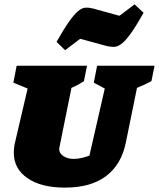

<svg xmlns="http://www.w3.org/2000/svg" viewBox="-20 -844 725 876"><path d="M276 12Q168 12 105.5 -31Q43 -74 43 -147Q43 -158 44.5 -170Q46 -182 46 -183L106 -440L41 -467L56 -544H377L363 -474Q348 -464 336 -457.5Q324 -451 306 -443L251 -171Q250 -167 250 -167Q250 -167 250 -164Q250 -145 269 -132Q288 -119 316 -119Q336 -119 355.5 -124Q375 -129 388 -134L458 -440L408 -467L423 -544H685L671 -474Q659 -468 651.5 -464Q644 -460 634 -455.5Q624 -451 605 -443L554 -193Q534 -94 464.5 -41Q395 12 276 12ZM277 -615 238 -653Q272 -713 295.5 -746Q319 -779 336.5 -793.5Q354 -808 370 -809Q386 -810 405 -805L525 -772L594 -824L635 -786Q600 -723 575.5 -689.5Q551 -656 533 -643Q515 -630 499.5 -630Q484 -630 467 -634L346 -667Z"/></svg>

Font: Piazzolla SC Black
Style: Italic
Weight: 900
Italic angle: -11.3°
Designer: Juan Pablo del Peral
Foundry: Huerta Tipografica
Version: Version 1.330